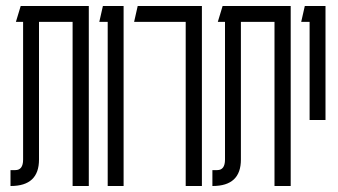

<svg xmlns="http://www.w3.org/2000/svg" viewBox="-20 -620 1125 640"><path d="M276 -600V0H222V-547H110V-88Q110 0 16 0H15V-53H31Q57 -53 57 -88V-547H33L49 -600Z M392 -600V0H339V-547H311L323 -600Z M653 -600V0H599V-547H427L439 -600Z M949 -600V0H895V-547H783V-88Q783 0 689 0H688V-53H704Q730 -53 730 -88V-547H706L722 -600Z M1012 -220V-547H984L996 -600H1065V-220Z"/></svg>

Font: Karantina Light
Style: Regular
Weight: 300
Designer: Rony Koch
Foundry: Rony Koch
Version: Version 1.000; ttfautohint (v1.8.3)